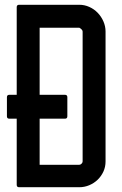

<svg xmlns="http://www.w3.org/2000/svg" viewBox="-20 -798 512 804"><path d="M9 -311V-391Q9 -401 19 -401H50V-768Q50 -778 60 -778H312Q334 -778 354 -769Q374 -760 389 -744.5Q404 -729 413 -708.5Q422 -688 422 -666V-122Q422 -99 413 -79.5Q404 -60 389 -45.5Q374 -31 354 -22.5Q334 -14 312 -14H60Q50 -14 50 -24V-301H19Q9 -301 9 -311ZM312 -682H146V-401H252Q262 -401 262 -391V-311Q262 -301 252 -301H146V-108H312Q317 -108 321.5 -112.5Q326 -117 326 -122V-666Q326 -671 321 -675.5Q316 -680 312 -682Z"/></svg>

Font: Kanalisirung
Style: Regular
Weight: 500
Designer: Peter Wiegel
Foundry: Peter Wiegel
Version: 1.000